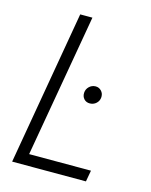

<svg xmlns="http://www.w3.org/2000/svg" viewBox="-109 -782 673 854"><g transform="rotate(15 227.5 -355.5)"><path d="M94.7 -51.8H379.4L370.1 0H30.3L153.3 -710.9H209.5ZM260.3 -378.9Q261.2 -395.5 273.2 -407.2Q285.2 -418.9 301.8 -419.4Q302.2 -419.4 303.2 -419.4Q318.8 -419.4 329.6 -407.7Q339.4 -397 339.4 -382.8Q339.4 -380.9 339.4 -378.9Q338.4 -362.3 326.4 -351.1Q314.5 -339.8 297.4 -339.4Q280.3 -338.9 269.8 -350.3Q259.3 -361.8 260.3 -378.9Z"/></g></svg>

Font: MAUL Condensed Light Italic
Style: Light Italic
Weight: 300
Italic angle: -12°
Designer: MAUL
Version: Version 1.0; 2020; ttfautohint (v1.8.3)